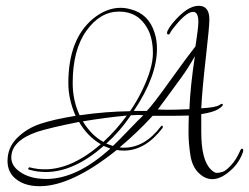

<svg xmlns="http://www.w3.org/2000/svg" viewBox="-20 -586 860 663"><path d="M666 -566Q703 -566 703 -519Q703 -494 690.5 -384.5Q678 -275 675 -212Q725 -215 737 -223Q749 -231 749.5 -225Q750 -219 732.5 -208.5Q715 -198 675 -192Q675 -174 675 -130Q675 -33 708 -1Q720 11 728.5 11Q737 11 748.5 7.5Q760 4 778 -15.5Q796 -35 809 -65Q813 -74 816.5 -72.5Q820 -71 820 -68Q820 -65 819 -61Q806 -24 778 1Q717 57 669 14Q644 -8 637.5 -50Q631 -92 631 -126.5Q631 -161 632 -187Q617 -186 507 -186Q454 -128 393 -77Q400 -76 408 -76Q480 -76 536 -150Q540 -155 542 -149V-145Q482 -66 408 -66Q395 -66 383 -68Q227 57 117 57Q58 57 26 24Q6 2 6 -30Q6 -77 39.5 -110Q73 -143 119.5 -158.5Q166 -174 241 -186Q216 -243 216 -299Q216 -451 302 -522Q348 -559 396 -559Q413 -559 431 -554Q494 -538 514 -472Q522 -447 522 -418Q522 -322 442 -203H487Q507 -223 566 -305.5Q625 -388 655 -426Q665 -491 665 -510Q665 -545 647 -545Q626 -545 591 -504Q572 -482 568 -473Q564 -464 558 -468Q552 -476 576 -506Q626 -566 666 -566ZM470 -272Q508 -350 508 -402Q508 -454 489 -488Q457 -546 391.5 -546Q326 -546 278.5 -480Q231 -414 231 -299Q231 -239 255 -188Q346 -201 429 -202Q453 -237 470 -272ZM19 -42Q19 -14 47 6Q82 32 140 32Q245 32 361 -73L338 -82Q235 8 138 8Q109 8 81 0Q76 -1 78 -5Q80 -9 83 -8Q200 23 328 -88Q282 -115 253 -165Q157 -146 109 -131Q19 -100 19 -42ZM525 -208Q539 -207 564.5 -207Q590 -207 634 -209Q637 -287 653 -392Q628 -348 605.5 -317.5Q583 -287 559.5 -254.5Q536 -222 525 -208ZM418 -187Q344 -180 266 -167Q296 -118 337 -96Q380 -135 418 -187ZM432 -188Q393 -131 347 -90Q360 -85 370 -82Q391 -102 426 -138.5Q461 -175 475 -188Q466 -189 455 -189Q444 -189 432 -188Z"/></svg>

Font: Lovers Quarrel
Style: Regular
Weight: 400
Designer: Robert E. Leuschke
Foundry: Robert E. Leuschke
Version: Version 1.001